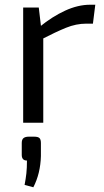

<svg xmlns="http://www.w3.org/2000/svg" viewBox="-20 -519 441 812"><path d="M144 -487 155 -394 163 -379V0H78V-487ZM383 -499 373 -419H345Q302 -419 259 -401.5Q216 -384 154 -352L147 -405Q201 -449 255.5 -474Q310 -499 361 -499ZM124 59Q141 59 147 65Q153 71 153 86V141Q152 178 144 211Q136 244 121 273L84 263Q89 237 91.5 214.5Q94 192 94 160Q72 160 72 136V86Q72 71 79.5 65Q87 59 102 59Z"/></svg>

Font: Exo 2
Style: Regular
Weight: 400
Designer: Natanael Gama
Foundry: Natanael Gama
Version: Version 2.010